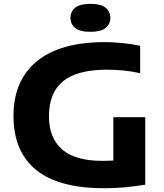

<svg xmlns="http://www.w3.org/2000/svg" viewBox="-20 -968 852 996"><path d="M522 8.5Q284 8.5 167 -86.8Q50 -182 50 -367Q50 -550.5 171 -650Q292 -749.5 523 -749.5Q566.5 -749.5 613.8 -744.8Q661 -740 707 -730.5V-588.5Q663.5 -598 620.8 -602.2Q578 -606.5 536 -606.5Q381.5 -606.5 307.8 -547.2Q234 -488 234 -364.5Q234 -253 301.8 -193.2Q369.5 -133.5 512 -133.5Q540 -133.5 568 -135V-360H733.5V-10Q678 -1 627 3.8Q576 8.5 522 8.5ZM449 -803Q394.5 -803 370 -823Q345.5 -843 345.5 -875.5Q345.5 -907.5 370 -927.8Q394.5 -948 449 -948Q503.5 -948 528 -927.8Q552.5 -907.5 552.5 -875.5Q552.5 -843 528 -823Q503.5 -803 449 -803Z"/></svg>

Font: Encode Sans Expanded Expanded
Style: Bold
Weight: 700
Width: 7
Designer: Multiple Designers
Foundry: Impallari Type
Version: Version 3.000; ttfautohint (v1.8.3) -l 8 -r 50 -G 200 -x 14 